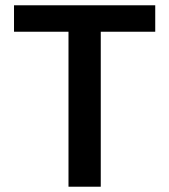

<svg xmlns="http://www.w3.org/2000/svg" viewBox="-20 -706 640 726"><path d="M239 0V-586H33V-686H567V-586H361V0Z"/></svg>

Font: Chivo Mono Medium
Style: Regular
Weight: 500
Monospace: yes
Designer: Hector Gatti
Foundry: Omnibus-Type
Version: Version 1.008